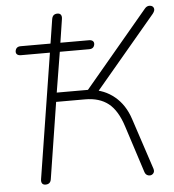

<svg xmlns="http://www.w3.org/2000/svg" viewBox="-52 -759 735 813"><g transform="rotate(-5 316.0 -352.5)"><path d="M92 -19 176 -549H53Q42 -549 36.5 -554Q31 -559 32 -568Q35 -587 55 -587H186L179 -569L198 -690Q200 -701 206 -706Q212 -711 222 -711Q232 -711 236.5 -704.5Q241 -698 239 -686L221 -569L218 -587H345Q356 -587 361.5 -582Q367 -577 366 -568Q363 -549 343 -549H218L190 -378H326L310 -363L593 -700Q602 -711 614.5 -710Q627 -709 631 -699Q635 -689 624 -675L358 -359L336 -376Q392 -371 435 -335.5Q478 -300 498 -239L570 -21Q574 -8 566 0Q558 8 546 5Q534 2 530 -12L466 -210Q444 -279 406 -309Q368 -339 307 -339H184L133 -15Q130 6 109 6Q99 6 94.5 -0.5Q90 -7 92 -19Z"/></g></svg>

Font: SN Pro Thin
Style: Italic
Weight: 200
Italic angle: -9°
Designer: Tobias Whetton
Foundry: Supernotes
Version: Version 1.003;Glyphs 3.3 (3324)